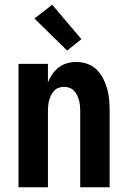

<svg xmlns="http://www.w3.org/2000/svg" viewBox="-20 -789 540 809"><path d="M58 0V-520H182V-442Q189 -460 200.5 -476.5Q212 -493 227.5 -505Q243 -517 262.5 -522.5Q282 -528 302 -528Q325 -528 348 -520Q371 -512 387.5 -495.5Q404 -479 415 -457.5Q426 -436 432 -413.5Q438 -391 440 -367.5Q442 -344 442 -320V0H318V-320Q318 -332 317 -343.5Q316 -355 313 -366Q310 -377 305 -387.5Q300 -398 292 -406.5Q284 -415 273 -419Q262 -423 250 -423Q238 -423 227 -419Q216 -415 208 -406.5Q200 -398 195 -387.5Q190 -377 187 -366Q184 -355 183 -343.5Q182 -332 182 -320V0ZM263 -576 125 -711 200 -769 323 -624Z"/></svg>

Font: Iosevka SS18 Extrabold
Style: Regular
Weight: 800
Monospace: yes
Designer: Belleve Invis
Foundry: Belleve Invis
Version: Version 25.1.1; ttfautohint (v1.8.4)